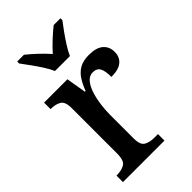

<svg xmlns="http://www.w3.org/2000/svg" viewBox="-233 -842 919 919"><g transform="rotate(-45 226.5 -383.0)"><path d="M26 0V-44H29Q61 -44 82 -56.5Q103 -69 103 -116V-424Q103 -468 82 -480Q61 -492 31 -492H28V-536H186L203 -435H208Q220 -467 236 -492Q252 -517 276.5 -531.5Q301 -546 341 -546Q391 -546 415 -525Q439 -504 439 -469Q439 -434 415.5 -414.5Q392 -395 343 -395Q343 -436 332.5 -455Q322 -474 295 -474Q272 -474 255.5 -454.5Q239 -435 229 -403.5Q219 -372 214.5 -337Q210 -302 210 -271V-111Q210 -67 231 -55.5Q252 -44 281 -44H307V0ZM172 -606Q162 -629 145 -655.5Q128 -682 109 -708Q90 -734 76 -753V-766H122Q146 -747 173.5 -721Q201 -695 222 -671Q243 -695 271 -721Q299 -747 323 -766H369V-753Q354 -734 335.5 -708Q317 -682 300 -655.5Q283 -629 273 -606Z"/></g></svg>

Font: Noto Serif Sinhala SemiCondensed Medium
Style: Regular
Weight: 500
Width: 4
Designer: Jelle Bosma - Monotype Design Team
Foundry: Monotype Imaging Inc.
Version: Version 2.007; ttfautohint (v1.8.4.7-5d5b)